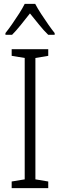

<svg xmlns="http://www.w3.org/2000/svg" viewBox="-20 -967 309 987"><path d="M228 0H40V-34L107 -45V-669L40 -680V-714H228V-680L162 -669V-45L228 -34ZM161 -947Q173 -924 191.5 -895.5Q210 -867 229 -840Q248 -813 261 -797V-788H228Q205 -810 181 -840Q157 -870 134 -898Q112 -870 87.5 -839.5Q63 -809 42 -788H8V-797Q24 -817 42.5 -843.5Q61 -870 78.5 -897.5Q96 -925 107 -947Z"/></svg>

Font: Noto Sans Gujarati UI Condensed Light
Style: Regular
Weight: 300
Width: 3
Designer: Jelle Bosma - Monotype Design Team, Universal Thirst
Foundry: Monotype Imaging Inc.
Version: Version 2.106; ttfautohint (v1.8.4.7-5d5b)